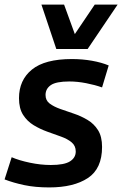

<svg xmlns="http://www.w3.org/2000/svg" viewBox="-35 -809 534 839"><path d="M-15 -25 16 -122Q48 -108 95.5 -98Q143 -88 187 -88Q246 -88 271 -104Q296 -120 296 -147Q296 -172 278 -187Q260 -202 232 -212Q204 -222 172 -233.5Q140 -245 112 -262Q84 -279 66 -307Q48 -335 48 -380Q48 -459 104.5 -505Q161 -551 279 -551Q325 -551 367 -543.5Q409 -536 440 -523L411 -427Q380 -438 341.5 -445.5Q303 -453 268 -453Q210 -453 187 -437Q164 -421 164 -394Q164 -370 182 -356.5Q200 -343 228 -333Q256 -323 287.5 -312.5Q319 -302 347.5 -285Q376 -268 393.5 -240Q411 -212 411 -167Q411 -72 349 -31Q287 10 180 10Q119 10 71.5 0Q24 -10 -15 -25ZM479 -789 348 -595H211L146 -789H245L292 -660L379 -789Z"/></svg>

Font: Georama SemiBold
Style: Italic
Weight: 600
Italic angle: -9°
Designer: Jean-Baptiste Levee
Foundry: Production Type
Version: Version 1.000